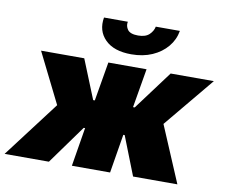

<svg xmlns="http://www.w3.org/2000/svg" viewBox="-115 -868 1142 970"><g transform="rotate(10 455.5 -383.0)"><path d="M-32.7 0 186.1 -288.4 58.2 -545.5H279.8L360.8 -345.2H369.3L403.4 -545.5H599.4L565.3 -345.2H573.9L723 -545.5H944.6L731.5 -288.4L853.7 0H626.4L548.3 -198.9H541.2L508.5 0H312.5L345.2 -198.9H338.1L194.6 0ZM608 -765.6H731.5Q723.7 -719.5 693.7 -683.6Q663.7 -647.7 616.7 -627.1Q569.6 -606.5 509.9 -606.5Q420.1 -606.5 375.2 -651.5Q330.3 -696.4 342.3 -765.6H464.5Q459.9 -743.3 473.5 -724.6Q487.2 -706 527 -706Q565 -706 584.2 -724.1Q603.3 -742.2 608 -765.6Z"/></g></svg>

Font: Inter UI Black
Style: Italic
Weight: 900
Italic angle: -9.39999°
Designer: Rasmus Andersson
Foundry: rsms
Version: 3.2;8d6f07862